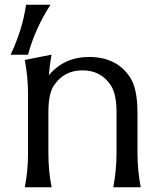

<svg xmlns="http://www.w3.org/2000/svg" viewBox="-20 -786 695 806"><path d="M89.4 -766.1H191.9Q125.5 -662.1 97.7 -556.2H24.4Q74.7 -662.6 89.4 -766.1ZM84 0Q97.7 -66.9 97.7 -144V-389.2Q97.7 -463.9 84 -534.2L196.3 -556.6Q188.5 -512.2 185.1 -470.2Q250 -546.9 353.5 -546.9Q469.2 -546.9 525.4 -462.4Q557.1 -415 557.1 -313V-143.6Q557.1 -71.8 570.8 0H455.6Q469.2 -72.3 469.2 -144V-313.5Q469.2 -389.2 446.8 -425.3Q405.3 -490.7 326.2 -490.7Q247.6 -490.7 205.1 -425.3Q183.1 -391.6 183.1 -313.5V-144Q183.1 -67.4 196.8 0Z"/></svg>

Font: Classica
Style: Book
Weight: 400
Designer: Wojciech Kalinowski "wmk69" (wmk69@o2.pl)
Foundry: Wojciech Kalinowski "wmk69" (wmk69@o2.pl)
Version: Version 2.1.1; 2021-05-14